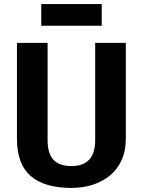

<svg xmlns="http://www.w3.org/2000/svg" viewBox="-20 -910 699 940"><path d="M330 10Q197 10 130 -48.5Q63 -107 63 -231V-700H213V-224Q213 -159 241.5 -128Q270 -97 330 -97Q446 -97 446 -224V-700H596V-231Q596 -172 575.5 -126.5Q555 -81 518.5 -51Q482 -21 434 -5.5Q386 10 330 10ZM478 -890V-784H182V-890Z"/></svg>

Font: Pathway Extreme SemiCondensed
Style: Bold
Weight: 700
Width: 4
Version: Version 1.001;gftools[0.9.26]